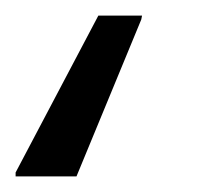

<svg xmlns="http://www.w3.org/2000/svg" viewBox="-114 -36 253 246"><path d="M-94 190V185L12 -16H68L67 -11L-16 190Z"/></svg>

Font: Saira ExtraCondensed Medium
Style: Italic
Weight: 500
Width: 2
Italic angle: -12°
Designer: Hector Gatti with collaboration of the Omnibus-Type team
Foundry: Omnibus-Type
Version: Version 1.101